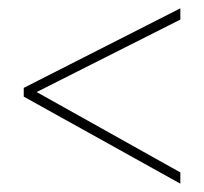

<svg xmlns="http://www.w3.org/2000/svg" viewBox="-20 -586 490 461"><path d="M413 -145V-172L68 -365L413 -539V-566L37 -375V-354Z"/></svg>

Font: Noto Sans Khmer UI Condensed Thin
Style: Regular
Weight: 100
Width: 3
Designer: Danh Hong and the Monotype Design Team
Foundry: Monotype Imaging Inc.
Version: Version 2.002